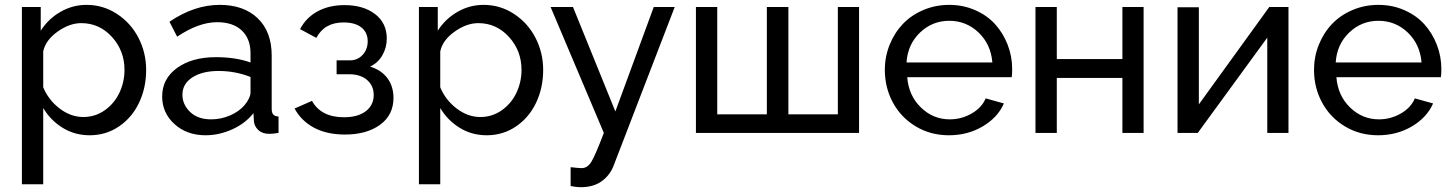

<svg xmlns="http://www.w3.org/2000/svg" viewBox="-20 -551 6022 796"><path d="M159.2 -103V212.9H70.8V-522H148.9V-423.8Q180.2 -472.7 230.5 -501.7Q280.8 -530.8 338.9 -530.8Q408.2 -530.8 465.6 -492.9Q522.9 -455.1 554.4 -393.6Q585.9 -332 585.9 -261.2Q585.9 -187 556.6 -125.2Q527.3 -63.5 473.4 -26.9Q419.4 9.8 352.1 9.8Q290 9.8 240 -21Q189.9 -51.8 159.2 -103ZM496.1 -261.2Q496.1 -340.8 444.1 -397.9Q392.1 -455.1 316.9 -455.1Q268.1 -455.1 218.5 -419.7Q168.9 -384.3 159.2 -337.9V-189Q181.2 -136.2 227.3 -101.1Q273.4 -65.9 325.2 -65.9Q375 -65.9 414.8 -94.2Q454.6 -122.6 475.3 -167Q496.1 -211.4 496.1 -261.2Z M652.3 -150.9Q652.3 -224.6 714.1 -269.3Q775.9 -314 875.5 -314Q956.5 -314 1018.6 -292V-330.1Q1018.6 -390.6 982.2 -424.8Q945.8 -459 880.4 -459Q803.7 -459 714.4 -398.9L682.6 -460.9Q785.6 -530.8 890.6 -530.8Q990.7 -530.8 1048.6 -475.1Q1106.4 -419.4 1106.4 -320.8V-100.1Q1106.4 -83.5 1113 -76.2Q1119.6 -68.8 1134.8 -67.9V0Q1110.8 3.9 1096.7 3.9Q1067.4 3.9 1050.8 -12Q1034.2 -27.8 1032.7 -48.8L1030.8 -82Q997.1 -39.1 942.6 -14.6Q888.2 9.8 832.5 9.8Q754.4 9.8 703.4 -36.6Q652.3 -83 652.3 -150.9ZM992.7 -113.8Q1004.4 -127 1011.5 -141.8Q1018.6 -156.7 1018.6 -167V-231.9Q955.1 -256.8 886.7 -256.8Q818.8 -256.8 777.6 -230.2Q736.3 -203.6 736.3 -158.2Q736.3 -117.7 768.1 -86.9Q799.8 -56.2 855.5 -56.2Q895.5 -56.2 932.9 -72Q970.2 -87.9 992.7 -113.8Z M1410.2 6.8Q1335.4 6.8 1282.5 -21.2Q1229.5 -49.3 1201.2 -101.1L1273.4 -132.8Q1311 -64.9 1406.2 -64.9Q1463.4 -64.9 1496.3 -89.8Q1529.3 -114.7 1529.3 -157.2Q1529.3 -195.3 1502.4 -219Q1475.6 -242.7 1428.2 -243.2H1375.5V-300.8H1431.2Q1462.4 -300.8 1483.4 -323.5Q1504.4 -346.2 1504.4 -379.9Q1504.4 -416 1478.5 -437Q1452.6 -458 1404.3 -458Q1325.2 -458 1291.5 -394L1224.1 -430.2Q1249 -478 1296.6 -503.9Q1344.2 -529.8 1408.2 -529.8Q1486.3 -529.8 1534.9 -492.7Q1583.5 -455.6 1583.5 -391.1Q1583.5 -353.5 1565.2 -321.8Q1546.9 -290 1514.2 -274.9Q1561 -260.7 1586.2 -226.8Q1611.3 -192.9 1611.3 -145Q1611.3 -74.2 1555.7 -33.7Q1500 6.8 1410.2 6.8Z M1805.2 -103V212.9H1716.8V-522H1794.9V-423.8Q1826.2 -472.7 1876.5 -501.7Q1926.8 -530.8 1984.9 -530.8Q2054.2 -530.8 2111.6 -492.9Q2168.9 -455.1 2200.4 -393.6Q2231.9 -332 2231.9 -261.2Q2231.9 -187 2202.6 -125.2Q2173.3 -63.5 2119.4 -26.9Q2065.4 9.8 1998 9.8Q1936 9.8 1886 -21Q1835.9 -51.8 1805.2 -103ZM2142.1 -261.2Q2142.1 -340.8 2090.1 -397.9Q2038.1 -455.1 1962.9 -455.1Q1914.1 -455.1 1864.5 -419.7Q1814.9 -384.3 1805.2 -337.9V-189Q1827.1 -136.2 1873.3 -101.1Q1919.4 -65.9 1971.2 -65.9Q2021 -65.9 2060.8 -94.2Q2100.6 -122.6 2121.3 -167Q2142.1 -211.4 2142.1 -261.2Z M2345.7 142.1Q2379.9 146 2391.6 146Q2415.5 146 2431.6 119.9Q2447.8 93.8 2483.4 0L2262.7 -522H2355.5L2531.2 -88.9L2690.4 -522H2777.3L2523.4 137.2Q2508.3 175.8 2474.4 200.4Q2440.4 225.1 2387.7 225.1Q2368.2 225.1 2345.7 220.2Z M2865.2 0V-522H2953.6V-77.1H3159.2V-522H3248.5V-77.1H3453.6V-522H3541.5V0Z M3914.1 9.8Q3837.4 9.8 3776.1 -27.3Q3714.8 -64.5 3681.6 -126.2Q3648.4 -188 3648.4 -261.2Q3648.4 -315.9 3668.2 -365.2Q3688 -414.6 3722.7 -451.2Q3757.3 -487.8 3807.6 -509.3Q3857.9 -530.8 3915.5 -530.8Q3973.1 -530.8 4022.7 -509Q4072.3 -487.3 4105.5 -450.7Q4138.7 -414.1 4157.5 -365.7Q4176.3 -317.4 4176.3 -265.1Q4176.3 -242.7 4174.3 -231H3741.2Q3747.1 -154.8 3797.9 -105.5Q3848.6 -56.2 3917.5 -56.2Q3965.8 -56.2 4008.1 -80.3Q4050.3 -104.5 4066.4 -143.1L4142.1 -122.1Q4116.2 -63.5 4054 -26.9Q3991.7 9.8 3914.1 9.8ZM3738.3 -292H4094.2Q4087.9 -367.7 4036.9 -416.3Q3985.8 -464.8 3915.5 -464.8Q3845.2 -464.8 3794.2 -416Q3743.2 -367.2 3738.3 -292Z M4272.9 0V-522H4361.3V-306.2H4633.3V-522H4721.2V0H4633.3V-228H4361.3V0Z M4861.8 0V-521H4950.2V-118.2L5242.2 -522H5321.8V0H5233.9V-395L4945.8 0Z M5693.4 9.8Q5616.7 9.8 5555.4 -27.3Q5494.1 -64.5 5460.9 -126.2Q5427.7 -188 5427.7 -261.2Q5427.7 -315.9 5447.5 -365.2Q5467.3 -414.6 5502 -451.2Q5536.6 -487.8 5586.9 -509.3Q5637.2 -530.8 5694.8 -530.8Q5752.4 -530.8 5802 -509Q5851.6 -487.3 5884.8 -450.7Q5918 -414.1 5936.8 -365.7Q5955.6 -317.4 5955.6 -265.1Q5955.6 -242.7 5953.6 -231H5520.5Q5526.4 -154.8 5577.1 -105.5Q5627.9 -56.2 5696.8 -56.2Q5745.1 -56.2 5787.4 -80.3Q5829.6 -104.5 5845.7 -143.1L5921.4 -122.1Q5895.5 -63.5 5833.3 -26.9Q5771 9.8 5693.4 9.8ZM5517.6 -292H5873.5Q5867.2 -367.7 5816.2 -416.3Q5765.1 -464.8 5694.8 -464.8Q5624.5 -464.8 5573.5 -416Q5522.5 -367.2 5517.6 -292Z"/></svg>

Font: Rawline Medium
Style: Regular
Weight: 500
Designer: Matt McInerney, Pablo Impallari, Rodrigo Fuenzalida
Foundry: Matt McInerney, Pablo Impallari, Rodrigo Fuenzalida
Version: Version 4.020;PS 004.020;hotconv 1.0.88;makeotf.lib2.5.64775